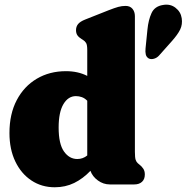

<svg xmlns="http://www.w3.org/2000/svg" viewBox="-20 -780 790 812"><path d="M20 -217.5Q20 -298 50.8 -356.5Q81.5 -415 135.5 -447Q189.5 -479 259 -479Q310 -479 349 -459V-569Q349 -590 344.2 -598Q339.5 -606 330.5 -611.5L325 -615Q313.5 -622 307.5 -630.5Q301.5 -639 301.5 -652.5Q301.5 -667.5 310.2 -678.2Q319 -689 340.5 -697.5L439 -736.5Q464.5 -746.5 480 -750.8Q495.5 -755 511 -755Q530 -755 540.2 -742.8Q550.5 -730.5 550.5 -711.5V-138Q550.5 -113 553.8 -103.8Q557 -94.5 563 -89.5L569 -84.5Q580 -76 586.2 -66.2Q592.5 -56.5 592.5 -42Q592.5 -22 580.5 -11Q568.5 0 548 0H444.5Q417 0 394 -16.8Q371 -33.5 362.5 -57.5Q331 -24.5 293.8 -6.2Q256.5 12 211.5 12Q156 12 112.8 -16.8Q69.5 -45.5 44.8 -97Q20 -148.5 20 -217.5ZM228 -240.5Q228 -171.5 250.5 -139.5Q273 -107.5 307 -107.5Q330.5 -107.5 349 -122.5V-354Q338 -365 326 -369.2Q314 -373.5 301 -373.5Q268.5 -373.5 248.2 -339.5Q228 -305.5 228 -240.5ZM603.5 -654.5Q607.5 -695.5 620.8 -724.5Q634 -753.5 669.5 -759Q700 -764.5 722.2 -747.2Q744.5 -730 748.5 -703Q752.5 -677 742 -655.2Q731.5 -633.5 705.5 -604.5L652.5 -545Q644 -535.5 631.8 -531.8Q619.5 -528 609.5 -532.5Q599 -538.5 596.5 -549.8Q594 -561 595.5 -575Z"/></svg>

Font: Fraunces 72pt SuperSoft Black
Style: Regular
Weight: 900
Version: Version 1.000;[0bf87f6ff]